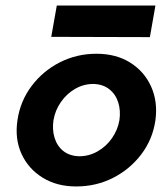

<svg xmlns="http://www.w3.org/2000/svg" viewBox="-20 -664 599 693"><path d="M165 -531 185 -644H541L521 -530ZM43 -230Q53 -299 94 -353.5Q135 -408 196 -439Q257 -470 328 -470Q399 -470 450 -438Q501 -406 525.5 -351.5Q550 -297 541 -230Q531 -161 490 -107Q449 -53 388 -22Q327 9 255 9Q185 9 133.5 -23Q82 -55 57.5 -109Q33 -163 43 -230ZM173 -230Q168 -196 177 -166.5Q186 -137 208.5 -119Q231 -101 266 -100Q301 -100 332 -117.5Q363 -135 384 -165Q405 -195 411 -230Q416 -264 407 -293.5Q398 -323 375 -341.5Q352 -360 317 -361Q282 -361 251.5 -343.5Q221 -326 200 -296Q179 -266 173 -230Z"/></svg>

Font: Von Semi
Style: Italic
Weight: 600
Version: Version 4.000; ttfautohint (v1.8.4.7-5d5b)